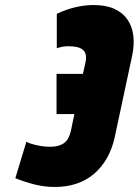

<svg xmlns="http://www.w3.org/2000/svg" viewBox="-20 -732 552 764"><path d="M206 -540Q221 -545 231.5 -546.5Q242 -548 252 -548Q271 -548 285 -545Q299 -542 308.5 -535Q318 -528 321 -515Q324 -502 320 -483L310 -438H205V-278H276L262 -211Q258 -194 251.5 -182Q245 -170 234.5 -162.5Q224 -155 210.5 -151.5Q197 -148 179 -148Q159 -148 139.5 -151.5Q120 -155 105.5 -159.5Q91 -164 85 -168L41 -23Q81 -7 119.5 2.5Q158 12 198 12Q246 12 285.5 -1.5Q325 -15 355 -41Q385 -67 405.5 -103Q426 -139 436 -184L506 -511Q515 -554 510.5 -590.5Q506 -627 487 -654.5Q468 -682 434.5 -697Q401 -712 352 -712Q318 -712 281 -703.5Q244 -695 206 -677Z"/></svg>

Font: Advent Pro Black
Style: Italic
Weight: 900
Italic angle: -12°
Version: Version 3.000